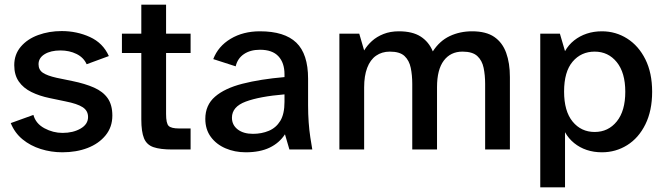

<svg xmlns="http://www.w3.org/2000/svg" viewBox="-20 -640 2845 822"><path d="M247 12Q199 12 154.5 -2Q110 -16 76.5 -43.5Q43 -71 26 -113L123 -148Q133 -111 170 -91Q207 -71 248 -71Q293 -71 325 -89.5Q357 -108 357 -139Q357 -166 334 -181Q311 -196 260 -206L193 -220Q149 -229 114.5 -246Q80 -263 60.5 -291Q41 -319 41 -361Q41 -407 69 -440Q97 -473 143.5 -490Q190 -507 244 -507Q309 -507 365 -481.5Q421 -456 446 -400L351 -365Q338 -394 307.5 -409Q277 -424 239 -424Q197 -424 171 -408Q145 -392 145 -365Q145 -341 163.5 -328.5Q182 -316 222 -307L290 -293Q344 -282 382.5 -265Q421 -248 441 -219.5Q461 -191 461 -145Q461 -96 432 -60.5Q403 -25 355 -6.5Q307 12 247 12Z M717 0Q666 0 637 -10Q608 -20 596.5 -48Q585 -76 585 -129V-413H502V-496H585V-620H691V-496H796V-413H691V-152Q691 -112 702 -101Q713 -90 747 -90H796V0Z M1032 12Q985 12 945.5 -5Q906 -22 882.5 -54Q859 -86 859 -131Q859 -190 900.5 -226Q942 -262 1018 -281.5Q1094 -301 1198 -310V-322Q1198 -371 1172 -399Q1146 -427 1093 -427Q1052 -427 1024.5 -408.5Q997 -390 989 -356L893 -387Q914 -442 967.5 -474Q1021 -506 1093 -506Q1198 -506 1248.5 -457.5Q1299 -409 1299 -303V-189Q1299 -151 1301.5 -116.5Q1304 -82 1308.5 -52.5Q1313 -23 1317 0H1219L1200 -65Q1176 -28 1134.5 -8Q1093 12 1032 12ZM1063 -67Q1100 -67 1131 -80Q1162 -93 1180 -122.5Q1198 -152 1198 -204V-236Q1091 -227 1032 -205Q973 -183 973 -136Q973 -105 997.5 -86Q1022 -67 1063 -67Z M1433 0V-496H1518L1539 -424Q1552 -446 1572.5 -464.5Q1593 -483 1622 -494.5Q1651 -506 1688 -506Q1746 -506 1781 -483.5Q1816 -461 1833 -420Q1862 -465 1905.5 -485.5Q1949 -506 2001 -506Q2061 -506 2096 -482Q2131 -458 2147 -414Q2163 -370 2163 -310V0H2057V-281Q2057 -318 2050.5 -349.5Q2044 -381 2023.5 -400Q2003 -419 1960 -419Q1909 -419 1880 -380.5Q1851 -342 1851 -267V0H1745V-281Q1745 -318 1738.5 -349.5Q1732 -381 1712 -400Q1692 -419 1649 -419Q1615 -419 1590 -401.5Q1565 -384 1552 -349.5Q1539 -315 1539 -266V0Z M2293 162V-496H2377L2399 -421Q2414 -448 2438 -467Q2462 -486 2492 -496Q2522 -506 2557 -506Q2616 -506 2665 -475Q2714 -444 2743 -386Q2772 -328 2772 -247Q2772 -166 2743 -107.5Q2714 -49 2665 -18.5Q2616 12 2557 12Q2522 12 2492 2Q2462 -8 2438 -27.5Q2414 -47 2399 -74V162ZM2526 -75Q2584 -75 2620.5 -120Q2657 -165 2657 -247Q2657 -329 2620.5 -374Q2584 -419 2526 -419Q2468 -419 2431.5 -376Q2395 -333 2395 -248Q2395 -164 2431.5 -119.5Q2468 -75 2526 -75Z"/></svg>

Font: Atkinson Hyperlegible Next Medium
Style: Regular
Weight: 500
Designer: Elliott Scott, Megan Eiswerth, Linus Boman, Theodore Petrosky, Letters from Sweden
Foundry: Applied Design Works, Letters from Sweden
Version: Version 2.001